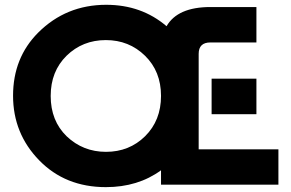

<svg xmlns="http://www.w3.org/2000/svg" viewBox="-20 -767 1210 797"><path d="M1044.4 -440.4V-293H858.4V-440.4ZM1135.7 -0.5H648.4V-60.1Q552.7 9.8 419.4 9.8Q251 9.8 142.6 -101.6Q34.2 -212.9 34.2 -369.6Q34.2 -527.3 138.7 -631.8Q254.4 -747.1 420.9 -747.1Q567.4 -747.1 671.4 -658.2Q717.3 -737.8 853.5 -737.8H1044.4V-590.8H853.5Q804.7 -590.8 804.7 -543.5V-147H1135.7ZM419.9 -136.7Q516.6 -136.7 582.5 -201.7Q648.4 -267.1 648.4 -368.9Q648.4 -470.7 582 -535.6Q515.6 -600.6 419.4 -600.6Q322.8 -600.6 256.3 -535.6Q190.4 -470.7 190.4 -368.7Q190.4 -265.6 256.8 -201.2Q324.7 -136.7 419.9 -136.7Z"/></svg>

Font: New Shape
Style: Bold
Weight: 700
Designer: Wojciech Kalinowski "wmk69" (wmk69@o2.pl)
Foundry: Wojciech Kalinowski "wmk69" (wmk69@o2.pl)
Version: Version 2.1.1; 2021-05-14